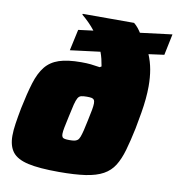

<svg xmlns="http://www.w3.org/2000/svg" viewBox="-83 -819 838 902"><g transform="rotate(10 335.5 -367.5)"><path d="M257 8Q163 8 110 -4Q57 -16 35 -44.5Q13 -73 13 -122Q13 -148 18 -181Q23 -214 31 -256Q46 -329 61.5 -379.5Q77 -430 101.5 -460.5Q126 -491 166.5 -504.5Q207 -518 272 -518Q299 -518 317.5 -516Q336 -514 361 -510L369 -515Q366 -533 362 -549.5Q358 -566 352 -582L209 -564L231 -665L302 -674Q288 -692 271.5 -708.5Q255 -725 238 -739L239 -743H484Q496 -733 504 -723Q512 -713 519 -702L671 -721L650 -620L576 -610Q590 -577 596.5 -540.5Q603 -504 603 -461Q603 -433 600 -401Q597 -369 591 -333.5Q585 -298 577 -256Q564 -194 551 -149Q538 -104 519 -73.5Q500 -43 467.5 -25Q435 -7 384 0.5Q333 8 257 8ZM280 -148Q294 -148 303 -149.5Q312 -151 318.5 -156Q325 -161 329.5 -173Q334 -185 339 -205Q344 -225 350 -255Q357 -287 360.5 -306.5Q364 -326 364 -338Q364 -349 360 -354.5Q356 -360 348 -361.5Q340 -363 326 -363Q309 -363 299 -360.5Q289 -358 283 -347.5Q277 -337 271.5 -315.5Q266 -294 258 -255Q251 -223 247 -203Q243 -183 243 -171Q243 -161 246.5 -156Q250 -151 258.5 -149.5Q267 -148 280 -148Z"/></g></svg>

Font: Saira SemiExpanded Black
Style: Italic
Weight: 900
Width: 6
Italic angle: -12°
Designer: Hector Gatti with collaboration of the Omnibus-Type team
Foundry: Omnibus-Type
Version: Version 1.101